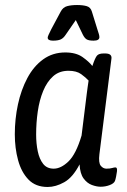

<svg xmlns="http://www.w3.org/2000/svg" viewBox="-20 -738 505 765"><path d="M170 7Q122 7 93.5 -22.5Q65 -52 52 -100Q39 -148 39 -203Q39 -264 51.5 -322Q64 -380 89 -427Q114 -474 152 -501.5Q190 -529 240 -529Q283 -529 309 -510.5Q335 -492 348 -475Q359 -508 366.5 -516.5Q374 -525 393 -525H399Q427 -525 424 -504L376 -123Q372 -89 381.5 -77.5Q391 -66 404 -66Q418 -66 426.5 -68.5Q435 -71 440 -71Q448 -71 446 -55Q445 -46 442.5 -34Q440 -22 438 -17Q434 -7 417 -0.5Q400 6 381 6Q365 6 346 -1Q327 -8 313 -27Q299 -46 297 -83Q270 -31 236 -12Q202 7 170 7ZM194 -66Q223 -66 253 -95Q283 -124 305 -198L326 -367Q328 -381 329.5 -393Q331 -405 333 -417Q322 -429 303.5 -442.5Q285 -456 253 -456Q216 -456 191.5 -434Q167 -412 152 -375.5Q137 -339 130.5 -294Q124 -249 124 -202Q124 -166 130.5 -135Q137 -104 152 -85Q167 -66 194 -66ZM191 -576Q170 -576 170 -588Q170 -594 184 -621L222 -692Q231 -709 247.5 -713.5Q264 -718 287 -718Q310 -718 325.5 -713.5Q341 -709 346 -692L368 -621Q372 -609 374 -602Q376 -595 376 -590Q376 -576 353 -576Q334 -576 325.5 -581Q317 -586 310 -600L282 -658L242 -600Q233 -586 222 -581Q211 -576 191 -576Z"/></svg>

Font: Asap Condensed Condensed Regular
Style: Italic
Weight: 400
Width: 3
Italic angle: -6°
Designer: Pablo Cosgaya
Foundry: Omnibus-Type
Version: Version 3.001; ttfautohint (v1.8.4.7-5d5b)